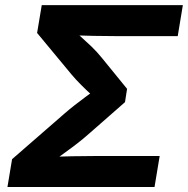

<svg xmlns="http://www.w3.org/2000/svg" viewBox="-20 -748 751 768"><path d="M9.8 0 28.3 -111.3 239.3 -294.9Q257.3 -310.5 278.8 -327.4Q300.3 -344.2 322.5 -360.6Q344.7 -377 364.3 -391.1Q383.8 -405.3 397.9 -415L384.3 -334Q371.1 -346.2 349.4 -365.7Q327.6 -385.3 304.9 -408Q282.2 -430.7 265.6 -450.7L128.4 -616.2L147 -727.5H711.4L690.9 -603.5H445.8Q398.9 -603.5 353.8 -604.5Q308.6 -605.5 268.1 -606.9L263.2 -637.2Q278.8 -623 300.5 -603.8Q322.3 -584.5 345.5 -562.3Q368.7 -540 388.2 -515.6L488.3 -392.6L480 -339.4L337.9 -214.8Q309.6 -189.5 278.1 -165.8Q246.6 -142.1 217.5 -121.3Q188.5 -100.6 166 -84L179.7 -120.6Q222.7 -122.1 269.8 -123Q316.9 -124 366.2 -124H618.7L598.1 0Z"/></svg>

Font: Inter 16pt
Style: Bold Italic
Weight: 700
Italic angle: -9.3988°
Version: Version 4.001;git-66647c0bb